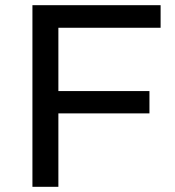

<svg xmlns="http://www.w3.org/2000/svg" viewBox="-20 -720 675 740"><path d="M599 -700V-613H205V-369H556V-283H205V0H105V-700Z"/></svg>

Font: false
Style: Regular
Weight: 500
Designer: Julieta Ulanovsky
Foundry: Julieta Ulanovsky
Version: Version 7.222;hotconv 1.0.109;makeotfexe 2.5.65596